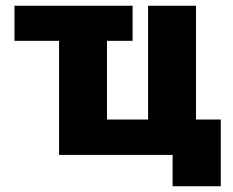

<svg xmlns="http://www.w3.org/2000/svg" viewBox="-20 -543 816 673"><path d="M30.8 -399.9V-522.9H444.8V-399.9H355V-124H499V-522.9H667V-124H753.9V109.9H585V0H187V-399.9Z"/></svg>

Font: LT Superior Black
Style: Regular
Weight: 900
Designer: Daniel Lyons
Foundry: LyonsType
Version: Version 2.005